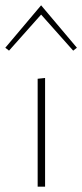

<svg xmlns="http://www.w3.org/2000/svg" viewBox="-32 -704 310 724"><path d="M110 -407 138 -410V0H110ZM-12 -524 123 -684 258 -524 244 -513 123 -649 2 -513Z"/></svg>

Font: Ysabeau Extralight
Style: Regular
Weight: 200
Designer: Christian Thalmann (Catharsis Fonts)
Version: Version 0.003